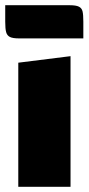

<svg xmlns="http://www.w3.org/2000/svg" viewBox="-20 -715 340 735"><path d="M0 0ZM250 -500V0H50V-475ZM0 -632V-695H247Q271 -695 282 -689.5Q293 -684 296 -671.5Q299 -659 299 -632V-568H53Q29 -568 18 -573.5Q7 -579 3.5 -592Q0 -605 0 -632Z"/></svg>

Font: Changa Black
Style: Regular
Weight: 900
Designer: Eduardo Rodriguez Tunni
Foundry: Eduardo Rodriguez Tunni
Version: Version 2.001; ttfautohint (v1.5.10-5e6f)